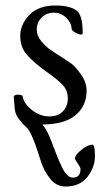

<svg xmlns="http://www.w3.org/2000/svg" viewBox="-20 -434 363 694"><path d="M62 -85Q66.4 -59.1 95.7 -36.1Q125 -13.2 157.7 -13.2Q190.4 -13.2 208 -32.2Q225.6 -51.3 225.1 -79.1Q225.1 -106.9 207 -126.5Q189 -146 146.5 -175.8Q104 -206.1 78.6 -234.4Q53.2 -262.7 53.2 -303.7Q52.7 -344.7 85.9 -379.9Q119.1 -414.1 179.2 -414.1Q239.3 -414.1 262.2 -391.1Q279.3 -370.1 278.8 -313Q278.8 -309.1 272 -309.1Q265.1 -309.1 252 -316.4Q238.8 -323.7 238.8 -330.1Q237.8 -352.1 219.2 -370.1Q200.2 -388.2 173.8 -388.2Q147.5 -388.2 129.9 -370.1Q112.8 -352.1 112.8 -328.1Q112.8 -304.2 129.9 -284.2Q147 -264.6 159.7 -255.9Q171.9 -247.1 197.3 -231Q222.7 -214.8 237.8 -204.1Q252.9 -193.4 272.9 -164.6Q293 -136.2 293 -106Q293 -50.8 252.9 -17.6Q212.9 15.6 132.8 16.1Q150.9 35.2 168.9 85Q187 134.8 204.6 171.4Q222.2 208 243.2 208Q271 208 271 176.8Q271 170.9 261.2 157.2Q251.5 143.6 251 139.2Q251 126 274.4 107.4Q297.9 88.9 314 88.9Q323.2 88.9 323.2 129.9Q323.2 170.9 295.9 205.6Q268.6 240.2 216.8 240.2Q183.6 240.2 161.1 211.9Q138.7 183.6 127.9 149.4Q96.2 45.4 76.7 27.3Q65.9 18.1 52.7 2Q39.1 -14.6 35.6 -28.3Q32.2 -42 29.8 -83Q29.8 -91.8 45.4 -91.8Q61 -91.8 62 -85Z"/></svg>

Font: EBGaramond
Style: Regular
Weight: 400
Version: Version 000.012g